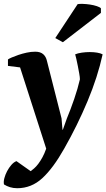

<svg xmlns="http://www.w3.org/2000/svg" viewBox="-34 -785 562 1014"><path d="M72 -429 8 -437V-471Q13 -475 28 -481.5Q43 -488 63.5 -495Q84 -502 107 -507Q130 -512 152 -512Q179 -512 194 -499Q209 -486 214 -463L291 -160L296 -100H298L319 -159Q339 -207 358 -262.5Q377 -318 388 -366Q388 -377 384.5 -396.5Q381 -416 377 -436.5Q373 -457 369 -474.5Q365 -492 363 -498Q377 -504 398 -507Q419 -510 440 -510Q461 -510 479 -507Q497 -504 508 -498Q482 -379 428.5 -251Q375 -123 305 0Q247 103 189.5 156Q132 209 57 209Q36 209 18.5 203.5Q1 198 -13 189Q-16 175 -11 156Q-6 137 3.5 119Q13 101 26 86Q39 71 53 66L128 119Q135 114 146 104.5Q157 95 168 80.5Q179 66 190 46Q201 26 210 0ZM376 -763Q384 -765 402.5 -764.5Q421 -764 441 -761Q461 -758 477.5 -752.5Q494 -747 499 -741V-717L298 -562L258 -584Z"/></svg>

Font: PT Serif
Style: Bold Italic
Weight: 700
Italic angle: -12°
Designer: A.Korolkova, O.Umpeleva, V.Yefimov
Foundry: ParaType Ltd
Version: Version 1.000W OFL